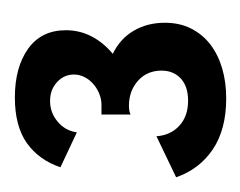

<svg xmlns="http://www.w3.org/2000/svg" viewBox="-56 -750 337 270"><g transform="rotate(-90 113.0 -615.5)"><path d="M109.1 -466.4Q65.5 -466.4 37.5 -485.2Q9.5 -504.1 -1.8 -536.8L55.9 -564.5Q57.3 -544.5 70.7 -532.3Q84.1 -520 105.9 -520Q125.9 -520 137 -530.2Q148.2 -540.5 148.2 -557.3Q148.2 -577.7 133.9 -590.5Q119.5 -603.2 98.6 -603.2Q91.4 -603.2 86.4 -600.9V-641.8H100Q108.2 -641.8 115.9 -645Q123.6 -648.2 129.5 -653.4Q135.5 -658.6 139.1 -665.7Q142.7 -672.7 142.7 -680.5Q142.7 -694.5 132 -704.3Q121.4 -714.1 105.5 -714.1Q89.1 -714.1 76.4 -703.4Q63.6 -692.7 61.4 -676.4L12.3 -699.5Q22.3 -729.5 46.1 -746.6Q70 -763.6 110.5 -763.6Q152.7 -763.6 178.9 -745Q205 -726.4 205 -691.8Q205 -672.7 196.4 -655.9Q187.7 -639.1 171.8 -625.9Q193.2 -615.5 204.3 -596.4Q215.5 -577.3 215.5 -552.7Q215.5 -531.8 207.3 -515.7Q199.1 -499.5 184.8 -488.6Q170.5 -477.7 151.1 -472Q131.8 -466.4 109.1 -466.4Z"/></g></svg>

Font: Spartan
Style: Bold
Weight: 700
Designer: Matt Bailey, Mirko Velimirovic
Foundry: Matt Bailey
Version: Version 1.005